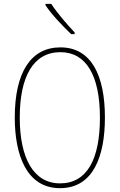

<svg xmlns="http://www.w3.org/2000/svg" viewBox="-20 -971 624 1001"><path d="M247 -951H217V-944C250 -894 309 -833 351 -793H369V-802C328 -846 281 -899 247 -951ZM527 -358C527 -576 457 -724 295 -724C141 -724 57 -594 57 -358C57 -164 118 10 293 10C467 10 527 -158 527 -358ZM83 -358C83 -569 152 -699 295 -699C430 -699 501 -576 501 -358C501 -141 434 -15 293 -15C155 -15 83 -146 83 -358Z"/></svg>

Font: Noto Sans Lao Condensed Thin
Style: Regular
Weight: 100
Width: 3
Designer: Monotype Design Team
Foundry: Monotype Imaging Inc.
Version: Version 2.003